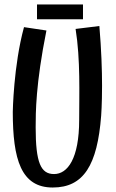

<svg xmlns="http://www.w3.org/2000/svg" viewBox="-20 -830 516 856"><path d="M431 -314C431 -314 435 -364 435 -448C435 -517 432 -608 423 -714L317 -701C339 -565 333 -409 333 -296C333 -122 281 -54 221 -54C162 -54 139 -104 139 -262C139 -327 139 -455 187 -694L87 -709C40 -537 37 -331 37 -331C37 -119 74 6 215 6C353 6 414 -94 431 -314ZM350 -744V-810H145V-744Z"/></svg>

Font: Englebert
Style: Regular
Weight: 400
Designer: Astigmatic (AOETI)
Foundry: Astigmatic (AOETI)
Version: Version 1.000